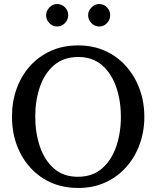

<svg xmlns="http://www.w3.org/2000/svg" viewBox="-20 -911 771 947"><path d="M691.9 -335Q691.9 -262.2 668.7 -198.7Q645.5 -135.3 602.5 -86.9Q559.6 -38.6 499.5 -11.2Q439.5 16.1 366.2 16.1Q268.1 16.1 194.6 -30Q121.1 -76.2 80.1 -155.8Q39.1 -235.4 39.1 -335.9Q39.1 -409.2 61.8 -472.7Q84.5 -536.1 127.4 -584.5Q170.4 -632.8 230.5 -659.9Q290.5 -687 365.2 -687Q439.5 -687 499.5 -659.7Q559.6 -632.3 602.5 -583.7Q645.5 -535.2 668.7 -471.4Q691.9 -407.7 691.9 -335ZM576.2 -334Q576.2 -415.5 552.7 -482.7Q529.3 -549.8 482.7 -589.8Q436 -629.9 366.2 -629.9Q293.9 -629.9 246.8 -589.6Q199.7 -549.3 176.8 -482.4Q153.8 -415.5 153.8 -335.9Q153.8 -255.9 176.8 -188.2Q199.7 -120.6 246.3 -79.8Q293 -39.1 363.8 -39.1Q436 -39.1 482.9 -79.8Q529.8 -120.6 553 -187.7Q576.2 -254.9 576.2 -334ZM523.4 -836.4Q523.4 -814 507.8 -797.1Q492.2 -780.3 469.7 -780.3Q447.3 -780.3 430.9 -797.1Q414.6 -814 414.6 -836.4Q414.6 -857.4 431.2 -874.3Q447.8 -891.1 469.7 -891.1Q492.2 -891.1 507.8 -874.5Q523.4 -857.9 523.4 -836.4ZM316.4 -836.4Q316.4 -814 300.3 -797.1Q284.2 -780.3 261.7 -780.3Q239.7 -780.3 223.6 -796.9Q207.5 -813.5 207.5 -835.4Q207.5 -856.9 223.6 -874Q239.7 -891.1 261.7 -891.1Q284.2 -891.1 300.3 -875Q316.4 -858.9 316.4 -836.4Z"/></svg>

Font: Eeyek
Style: Regular
Weight: 400
Designer: Pravabati Chingangbam and Tabish
Foundry: SIL International
Version: Version 2.000